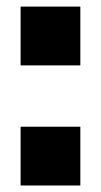

<svg xmlns="http://www.w3.org/2000/svg" viewBox="-20 -653 309 587"><path d="M43 -632.8H225.6V-453.1H43ZM43 -265.6H225.6V-85.9H43Z"/></svg>

Font: Min Sans Black
Style: Regular
Weight: 900
Designer: Jinseong-Kim, NotoSansCJK, Nunito
Foundry: Jinseong-Kim
Version: Version 1.000